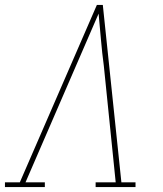

<svg xmlns="http://www.w3.org/2000/svg" viewBox="-38 -755 658 775"><path d="M-18 0V-19H42L353 -735H377L452 -19H509V0H348V-19H429L381 -490Q374 -542 369.5 -595Q365 -648 360 -700Q337 -648 314.5 -595Q292 -542 269 -490L65 -19H143V0Z"/></svg>

Font: Iosevka Etoile Thin
Style: Italic
Weight: 100
Italic angle: -9°
Designer: Belleve Invis
Foundry: Belleve Invis
Version: Version 22.1.2; ttfautohint (v1.8.4)